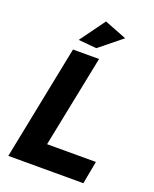

<svg xmlns="http://www.w3.org/2000/svg" viewBox="-166 -1008 883 1101"><g transform="rotate(20 276.0 -458.0)"><path d="M286 -753 175 -763 286 -916 422 -863ZM481 0H23L163 -700H322L209 -139H507Z"/></g></svg>

Font: Argentum Sans SemiBold
Style: Italic
Weight: 600
Italic angle: -11°
Designer: Julieta Ulanovsky (font), Cristiano Sobral (main changes and remaster)
Foundry: Julieta Ulanovsky (font), Cristiano Sobral (main changes and remaster)
Version: Version 2.007;June 15, 2022;FontCreator 14.0.0.2814 64-bit; 